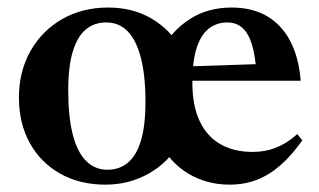

<svg xmlns="http://www.w3.org/2000/svg" viewBox="-20 -490 868 522"><path d="M272 -28.5Q304.5 -28.5 327.5 -47.5Q350.5 -66.5 363 -107.2Q375.5 -148 375.5 -213.5Q375.5 -284 363.2 -332Q351 -380 327.5 -404.5Q304 -429 268.5 -429Q236.5 -429 213.5 -410Q190.5 -391 178 -350.2Q165.5 -309.5 165.5 -244Q165.5 -173.5 177.5 -125.5Q189.5 -77.5 213.5 -53Q237.5 -28.5 272 -28.5ZM469.5 -102.5Q437 -47.5 383.8 -17.8Q330.5 12 267 12Q196.5 12 143.5 -18Q90.5 -48 61 -101.2Q31.5 -154.5 31.5 -224.5Q31.5 -296 63 -351.5Q94.5 -407 149.2 -438.2Q204 -469.5 274 -469.5Q340.5 -469.5 391.2 -440Q442 -410.5 473 -357.5H420.5Q450 -409 497.8 -439.2Q545.5 -469.5 610 -469.5Q666 -469.5 706 -446Q746 -422.5 769.2 -378.2Q792.5 -334 797.5 -270.5H477.5V-309L735 -317.5L677 -293.5Q674 -339.5 664.8 -369.5Q655.5 -399.5 639 -414.2Q622.5 -429 598 -429Q569.5 -429 548 -412.5Q526.5 -396 514.8 -360Q503 -324 503 -265Q503 -202.5 522.8 -160.8Q542.5 -119 579.2 -98Q616 -77 666.5 -77Q689.5 -77 709.8 -82Q730 -87 749.8 -97.8Q769.5 -108.5 788 -125.5L802 -108.5Q773.5 -68 743 -41.2Q712.5 -14.5 678.5 -1.2Q644.5 12 604.5 12Q542.5 12 492.8 -17.5Q443 -47 414.5 -102.5Z"/></svg>

Font: Newsreader 36pt SemiBold
Style: Regular
Weight: 600
Designer: Hugues Gentile
Foundry: Production Type
Version: Version 1.003